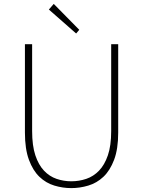

<svg xmlns="http://www.w3.org/2000/svg" viewBox="-20 -953 733 986"><path d="M108 -726H145V-280Q145 -205 161.5 -155.5Q178 -106 206 -76.5Q234 -47 270.5 -34.5Q307 -22 346 -22Q386 -22 423 -34.5Q460 -47 488.5 -76.5Q517 -106 534 -155.5Q551 -205 551 -280V-726H587V-272Q587 -188 566 -132.5Q545 -77 511 -45Q477 -13 433.5 0Q390 13 346 13Q302 13 259 0Q216 -13 182.5 -45Q149 -77 128.5 -132.5Q108 -188 108 -272ZM256 -933 387 -800 371 -781 231 -904Z"/></svg>

Font: Kinto Sans Thin
Style: Regular
Weight: 100
Designer: Authors: Ryoko NISHIZUKA  (kana & ideographs); Paul D. Hunt (Latin, Greek & Cyrillic); Wenlong ZHANG  (bopomofo); Sandol
Foundry: Adobe Systems Incorporated, ookami Inc.
Version: Version 0.001